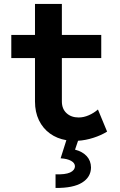

<svg xmlns="http://www.w3.org/2000/svg" viewBox="-20 -698 602 962"><path d="M356 51.8Q393.6 61.5 414.6 84.5Q435.5 107.4 436 141.1Q435.5 189.5 391.1 217Q346.7 244.6 258.3 243.7V175.3Q307.1 177.2 331.1 166.3Q355 155.3 355.5 134.3Q355 118.7 336.2 107.9Q317.4 97.2 283.7 95.2L312.5 4.4Q265.6 -3.4 230.2 -29.1Q194.8 -54.7 175 -95.7Q155.3 -136.7 155.3 -189.5V-407.2H36.6V-522.9H155.3V-678.2H290V-522.9H487.3V-407.2H290V-189.9Q290 -152.3 313.5 -130.9Q336.9 -109.4 374 -109.4Q399.4 -109.4 425 -120.6Q450.7 -131.8 470.7 -149.4L516.6 -38.6Q486.8 -20 448 -7.6Q409.2 4.9 371.1 7.3Z"/></svg>

Font: Reddit Mono
Style: Bold
Weight: 700
Designer: Stephen Hutchings
Foundry: Reddit
Version: Version 1.009